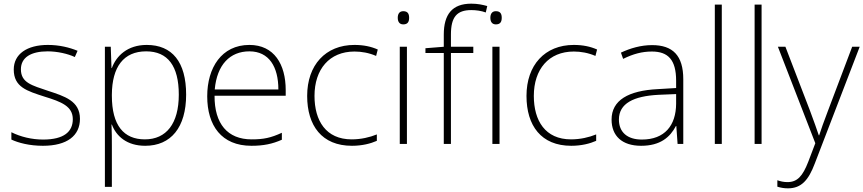

<svg xmlns="http://www.w3.org/2000/svg" viewBox="-20 -785 4708 1047"><path d="M416 -137C416 -235 332 -260 241 -290C156 -319 94 -333 94 -407C94 -472 149 -505 240 -505C292 -505 350 -492 388 -474L403 -508C359 -526 304 -540 241 -540C127 -540 55 -490 55 -406C55 -310 127 -289 223 -258C314 -230 377 -206 377 -135C377 -67 329 -24 215 -24C153 -24 92 -39 42 -64V-24C80 -6 141 10 214 10C346 10 416 -45 416 -137Z M780 -540C675 -540 614 -480 590 -414H588L584 -530H552V234H590V16C590 -23 590 -66 588 -106H590C614 -42 672 10 772 10C912 10 995 -90 995 -269C995 -447 919 -540 780 -540ZM777 -505C895 -505 955 -425 955 -269C955 -111 887 -25 770 -25C655 -25 590 -101 590 -263V-269C591 -419 653 -505 777 -505Z M1340 -540C1188 -540 1110 -415 1110 -260C1110 -100 1188 10 1351 10C1417 10 1465 0 1517 -23V-61C1456 -33 1417 -25 1352 -25C1221 -25 1149 -110 1150 -263H1538V-294C1538 -434 1475 -540 1340 -540ZM1340 -505C1447 -505 1498 -421 1498 -297H1151C1163 -432 1234 -505 1340 -505Z M1899 10C1955 10 2001 -2 2035 -17V-52C1996 -36 1948 -25 1898 -25C1757 -25 1695 -127 1695 -262C1695 -407 1776 -504 1913 -504C1951 -504 1992 -497 2031 -480L2040 -515C2004 -531 1963 -540 1913 -540C1755 -540 1655 -430 1655 -262C1655 -100 1735 10 1899 10Z M2179 -724C2158 -724 2149 -709 2149 -688C2149 -667 2158 -652 2179 -652C2204 -652 2211 -667 2211 -688C2211 -709 2204 -724 2179 -724ZM2199 -530H2160V0H2199Z M2561 -496V-530H2439V-597C2439 -692 2471 -730 2550 -730C2576 -730 2605 -726 2629 -717L2637 -752C2612 -759 2585 -765 2550 -765C2446 -765 2400 -707 2400 -596V-530L2300 -522V-496H2400V0H2439V-496Z M2684 -724C2663 -724 2654 -709 2654 -688C2654 -667 2663 -652 2684 -652C2709 -652 2716 -667 2716 -688C2716 -709 2709 -724 2684 -724ZM2704 -530H2665V0H2704Z M3095 10C3151 10 3197 -2 3231 -17V-52C3192 -36 3144 -25 3094 -25C2953 -25 2891 -127 2891 -262C2891 -407 2972 -504 3109 -504C3147 -504 3188 -497 3227 -480L3236 -515C3200 -531 3159 -540 3109 -540C2951 -540 2851 -430 2851 -262C2851 -100 2931 10 3095 10Z M3536 -539C3475 -539 3417 -522 3366 -498L3378 -464C3433 -491 3481 -504 3535 -504C3623 -504 3667 -459 3667 -345V-305L3567 -299C3406 -291 3315 -238 3315 -133C3315 -44 3372 10 3476 10C3581 10 3634 -37 3666 -98H3668L3675 0H3706V-353C3706 -482 3649 -539 3536 -539ZM3571 -268 3667 -272V-219C3666 -101 3605 -24 3480 -24C3401 -24 3355 -64 3355 -133C3355 -221 3435 -261 3571 -268Z M3916 0V-760H3878V0Z M4133 0V-760H4095V0Z M4222 -530 4426 -4 4388 96C4357 176 4328 208 4274 208C4253 208 4237 204 4219 198V233C4238 239 4256 242 4277 242C4350 242 4389 197 4423 107L4668 -530H4627L4495 -181C4472 -122 4457 -77 4447 -47H4445C4435 -78 4419 -122 4396 -184L4263 -530Z"/></svg>

Font: Noto Sans Telugu ExtraLight
Style: Regular
Weight: 200
Designer: Jelle Bosma - Monotype Design Team
Foundry: Monotype Imaging Inc.
Version: Version 2.005